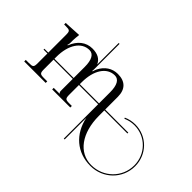

<svg xmlns="http://www.w3.org/2000/svg" viewBox="-152 -999 1568 1568"><g transform="rotate(45 632.0 -215.0)"><path d="M550 -18H524C476 -18 470 -23 470 -71V-180H692V217H702V-32.9C734.6 123.1 846.8 221.7 1002.9 221.7C1148.7 221.7 1264 108.4 1264 -35.2C1264 -169.8 1159.6 -278.2 1023 -278.2C986.9 -278.2 952.9 -270.1 923.2 -256.5L927.4 -247.5C955.7 -260.4 988.4 -268.2 1023 -268.2C1154 -268.2 1254 -164.5 1254 -35.2C1254 102.8 1143.4 211.7 1002.9 211.7C859.1 211.7 763.6 80.2 763.3 -117L763.2 -180H1030V-190H763.2L763 -336C762.9 -423 717 -469 631 -469C566 -469 513 -433 482 -371C478 -362 473 -349 471 -341L470 -338H465L466 -341C467 -346 467 -353 467 -361V-652H457V-404C436.5 -448.6 397.1 -469 338 -469C264 -469 207 -423 177 -345H172V-348C176 -354 177 -363 177 -379V-405C177 -423 180 -443 182 -463V-470L35 -462V-444H53C101 -444 106 -439 106 -391V-190H61V-180H106V-71C106 -23 101 -18 53 -18H18V0H266V-18H231C183 -18 177 -23 177 -71V-180H399V-46C399 -30 401 -27 408 -20V-18H341V0H550ZM470 -190V-212C470 -351 531 -443 622 -443C668 -443 691.9 -399 692 -318L692.1 -242H692V-190ZM177 -190V-212C177 -351 238 -443 329 -443C375 -443 399 -399 399 -318V-190Z"/></g></svg>

Font: FoglihtenNo04
Style: Regular
Weight: 500
Designer: gluk (gluksza@wp.pl)
Foundry: gluk (gluksza@wp.pl)
Version: Version 0.70